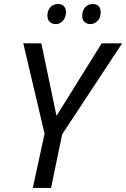

<svg xmlns="http://www.w3.org/2000/svg" viewBox="-20 -928 623 948"><path d="M142 0 200 -268 95 -714H184L259 -356L482 -714H583L287 -265L232 0ZM426 -809Q409 -809 397 -820Q385 -831 386 -851Q386 -874 399.5 -891Q413 -908 438 -908Q458 -908 467.5 -897Q477 -886 477 -868Q477 -840 461.5 -824.5Q446 -809 426 -809ZM256 -809Q237 -809 225.5 -820Q214 -831 214 -851Q214 -874 227.5 -891Q241 -908 266 -908Q280 -908 288.5 -903Q297 -898 301.5 -889Q306 -880 306 -868Q305 -840 290 -824.5Q275 -809 256 -809Z"/></svg>

Font: Noto Sans Display
Style: Italic
Weight: 400
Italic angle: -12°
Designer: Monotype Design Team
Foundry: Monotype Imaging Inc.
Version: Version 2.003